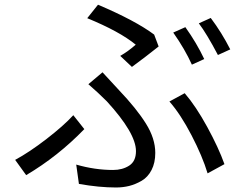

<svg xmlns="http://www.w3.org/2000/svg" viewBox="-20 -791 1040 835"><path d="M733.4 -649.4 786.1 -672.9Q835 -604.5 868.2 -534.2L814.5 -509.8Q784.2 -577.1 733.4 -649.4ZM844.7 -689.5 896.5 -712.9Q944.3 -649.4 981.4 -576.2L927.7 -551.8Q878.9 -644.5 844.7 -689.5ZM553.7 -500 502.9 -547.9Q537.1 -567.4 570.3 -596.7Q500 -654.3 359.4 -711.9L406.2 -770.5Q569.3 -701.2 650.4 -640.6L669.9 -588.9Q612.3 -543 553.7 -500ZM323.2 8.8 311.5 -75.2Q392.6 -51.8 471.7 -51.8Q512.7 -51.8 542 -70.8Q571.3 -89.8 571.3 -133.8Q571.3 -211.9 444.3 -350.6Q406.2 -388.7 364.3 -424.8L425.8 -476.6Q427.7 -474.6 497.1 -399.4Q574.2 -318.4 614.7 -253.4Q655.3 -188.5 655.3 -126Q655.3 -83 639.2 -51.8Q623 -20.5 596.2 -4.9Q569.3 10.7 542 17.6Q514.6 24.4 484.4 24.4Q411.1 24.4 323.2 8.8ZM956.1 -77.1 882.8 -37.1Q860.4 -111.3 813 -202.6Q765.6 -293.9 716.8 -349.6L783.2 -385.7Q832 -329.1 881.3 -238.8Q930.7 -148.4 956.1 -77.1ZM298.8 -290 346.7 -229.5Q232.4 -111.3 93.8 -29.3L45.9 -95.7Q107.4 -128.9 182.1 -186.5Q256.8 -244.1 298.8 -290Z"/></svg>

Font: GenEi Gothic M Regular
Style: Regular
Weight: 400
Designer: o_tamon (Modified); [Source Han Sans]
Ryoko NISHIZUKA  (kana & ideographs); Paul D. Hunt (Latin, Greek & Cyrillic); Wenl
Version: Version 1.1a;Original Version 1.004